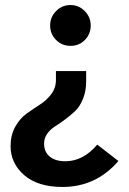

<svg xmlns="http://www.w3.org/2000/svg" viewBox="-20 -523 511 762"><path d="M179 -422Q179 -455 202.5 -479Q226 -503 260 -503Q293 -503 316.5 -479Q340 -455 340 -422Q340 -388 317 -364.5Q294 -341 260 -341Q226 -341 202.5 -364.5Q179 -388 179 -422ZM228 219Q130 219 76 172Q22 125 22 57Q22 13 40.5 -20Q59 -53 85.5 -72Q112 -91 138.5 -108Q165 -125 183.5 -149.5Q202 -174 202 -206V-241H322V-201Q322 -162 309.5 -131Q297 -100 278.5 -82.5Q260 -65 238.5 -49Q217 -33 198.5 -21.5Q180 -10 167.5 7.5Q155 25 155 47Q155 80 177.5 98.5Q200 117 239 117Q310 117 366 51L450 116Q361 219 228 219Z"/></svg>

Font: FiraGO Medium
Style: Regular
Weight: 500
Designer: bBox Type
Foundry: bBox Type GmbH
Version: Version 1.001;PS 001.001;hotconv 1.0.88;makeotf.lib2.5.64775